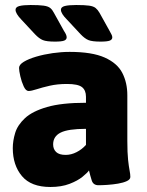

<svg xmlns="http://www.w3.org/2000/svg" viewBox="-20 -738 585 766"><path d="M181 8Q104 8 67.5 -35.5Q31 -79 31 -147Q31 -176 40.5 -207.5Q50 -239 79.5 -266.5Q109 -294 167.5 -311Q226 -328 323 -328V-352Q323 -378 307 -390.5Q291 -403 247 -403Q209 -403 178.5 -396Q148 -389 126.5 -382Q105 -375 94 -375Q83 -375 74.5 -393.5Q66 -412 61 -434Q56 -456 56 -467Q56 -480 75 -491.5Q94 -503 124.5 -512Q155 -521 190 -526Q225 -531 258 -531Q347 -531 397.5 -508.5Q448 -486 468 -447Q488 -408 488 -358V-176Q488 -128 491 -100.5Q494 -73 497 -58Q500 -43 500 -32Q500 -22 486 -15.5Q472 -9 451.5 -5.5Q431 -2 409.5 -0.5Q388 1 373 1Q352 1 346 -18Q340 -37 335 -58Q329 -49 309.5 -33Q290 -17 257.5 -4.5Q225 8 181 8ZM242 -120Q264 -120 285.5 -131Q307 -142 323 -160V-224Q252 -224 222 -209Q192 -194 192 -162Q192 -143 204 -131.5Q216 -120 242 -120ZM381 -572Q348 -572 333 -578Q318 -584 301 -602L247 -660Q223 -684 223 -699Q223 -710 238.5 -714Q254 -718 284 -718Q318 -718 335.5 -715.5Q353 -713 361.5 -706Q370 -699 377 -687L417 -615Q422 -606 425 -600Q428 -594 428 -589Q428 -580 418 -576Q408 -572 381 -572ZM199 -572Q166 -572 151 -578Q136 -584 119 -602L65 -660Q42 -684 42 -699Q42 -710 57.5 -714Q73 -718 102 -718Q136 -718 154 -715.5Q172 -713 180.5 -706Q189 -699 195 -687L235 -615Q241 -606 243.5 -600Q246 -594 246 -589Q246 -580 236 -576Q226 -572 199 -572Z"/></svg>

Font: Asap ExtraBold
Style: Regular
Weight: 800
Designer: Pablo Cosgaya
Foundry: Omnibus-Type
Version: Version 3.001; ttfautohint (v1.8.4.7-5d5b)